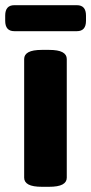

<svg xmlns="http://www.w3.org/2000/svg" viewBox="-51 -717 351 739"><path d="M111 2Q75 2 58.5 -7Q42 -16 42 -33V-490Q42 -507 58.5 -516Q75 -525 111 -525H137Q173 -525 189.5 -516Q206 -507 206 -490V-33Q206 -16 189.5 -7Q173 2 137 2ZM4 -597Q-31 -597 -31 -637V-657Q-31 -697 4 -697H245Q280 -697 280 -657V-637Q280 -597 245 -597Z"/></svg>

Font: Asap Semi Condensed ExtraBold
Style: Regular
Weight: 800
Width: 4
Designer: Pablo Cosgaya
Foundry: Omnibus-Type
Version: Version 3.001; ttfautohint (v1.8.4.7-5d5b)